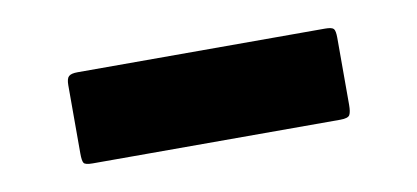

<svg xmlns="http://www.w3.org/2000/svg" viewBox="-30 -507 519 239"><g transform="rotate(-10 230.0 -387.5)"><path d="M74 -445Q66 -445 63 -442.2Q60 -439.5 60 -431V-345Q60 -335.5 61.8 -332.8Q63.5 -330 73 -330H386Q396 -330 398 -333.8Q400 -337.5 400 -346.5V-431Q400 -440 397.8 -442.5Q395.5 -445 387 -445Z"/></g></svg>

Font: Besley Black
Style: Italic
Weight: 900
Italic angle: -13°
Designer: Owen Earl
Foundry: indestructible type*
Version: Version 2.001